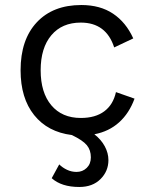

<svg xmlns="http://www.w3.org/2000/svg" viewBox="-20 -530 604 765"><path d="M356 5Q383 26 397.5 53Q412 80 412 108Q412 152 380.5 183.5Q349 215 296 215Q225 215 186 180L216 125Q229 138 247 146.5Q265 155 285 155Q309 155 325.5 139Q342 123 342 97Q342 68 326 48.5Q310 29 266 8Q170 -4 116 -71.5Q62 -139 62 -250Q62 -372 126.5 -441Q191 -510 304 -510Q379 -510 430.5 -475.5Q482 -441 511 -377L435 -341Q403 -440 302 -440Q227 -440 184.5 -389.5Q142 -339 142 -250Q142 -161 184.5 -110.5Q227 -60 302 -60Q360 -60 395.5 -86.5Q431 -113 442 -163L516 -137Q495 -79 454.5 -42.5Q414 -6 356 5Z"/></svg>

Font: Work Sans
Style: Regular
Weight: 400
Designer: Wei Huang
Foundry: Wei Huang
Version: Version 1.500; ttfautohint (v1.6)